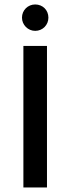

<svg xmlns="http://www.w3.org/2000/svg" viewBox="-20 -828 311 848"><path d="M135.4 -691.7C168.8 -691.7 193.8 -718.1 193.8 -750C193.8 -783.3 168.8 -808.3 135.4 -808.3C103.5 -808.3 77.1 -783.3 77.1 -750C77.1 -718.1 103.5 -691.7 135.4 -691.7ZM83.3 0H187.5V-625H83.3Z"/></svg>

Font: Afacad Medium
Style: Regular
Weight: 500
Designer: Kristian Moeller
Foundry: Dicotype
Version: Version 1.000